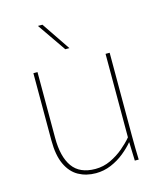

<svg xmlns="http://www.w3.org/2000/svg" viewBox="-111 -810 758 902"><g transform="rotate(-15 268.0 -359.5)"><path d="M244 10Q197 10 160 -10.5Q123 -31 102 -76Q81 -121 81 -193V-520H101V-200Q101 -108 136 -59Q171 -10 247 -10Q286 -10 321 -26.5Q356 -43 384.5 -67Q413 -91 432 -114V-520H452V-120Q452 -84 452.5 -56Q453 -28 454 0H435L432 -90H431Q412 -67 383 -43.5Q354 -20 318.5 -5Q283 10 244 10ZM255 -590 159 -729H181L275 -590Z"/></g></svg>

Font: Murecho Thin Thin
Style: Regular
Weight: 250
Version: Version 1.010